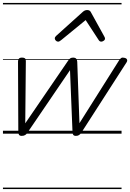

<svg xmlns="http://www.w3.org/2000/svg" viewBox="-20 -905 881 1300"><path d="M127 15Q114 15 109 8Q104 1 104 -11L102 -489Q102 -499 107.5 -507Q113 -515 129 -515Q143 -515 149 -510Q155 -505 155 -492L151 -70L441 -494Q449 -506 456.5 -510.5Q464 -515 476 -515Q489 -515 495.5 -508Q502 -501 503 -487L518 -71L786 -496Q793 -507 800.5 -512Q808 -517 819 -514Q835 -512 839.5 -503Q844 -494 837 -483L529 -4Q523 4 515 9.5Q507 15 494 15Q481 15 476 8Q471 1 471 -10L454 -430L164 -4Q159 4 150 9.5Q141 15 127 15ZM373 -623Q365 -623 358 -630Q351 -637 351 -645Q351 -650 353.5 -654Q356 -658 360 -662L541 -825Q549 -832 556 -834.5Q563 -837 571 -837Q578 -837 584.5 -834Q591 -831 595 -823L685 -660Q688 -655 689.5 -651Q691 -647 691 -644Q691 -635 682 -629Q673 -623 666 -623Q660 -623 655.5 -626Q651 -629 648 -634L560 -769L395 -634Q388 -629 383.5 -626Q379 -623 373 -623ZM0 365H803V375H0ZM0 -20H803V0H0ZM0 -505H803V-500H0ZM0 -885H803V-875H0Z"/></svg>

Font: Playwrite DK Loopet Guides
Style: Regular
Weight: 400
Designer: Veronika Burian, José Scaglione
Foundry: TypeTogether
Version: Version 1.003